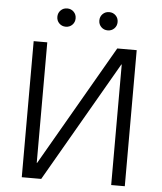

<svg xmlns="http://www.w3.org/2000/svg" viewBox="-59 -933 828 984"><g transform="rotate(5 355.0 -441.0)"><path d="M90 -700H160V-80H162L520 -700H620V0H550V-620H548L190 0H90ZM247 -788Q227 -788 213.5 -801.5Q200 -815 200 -835Q200 -855 213.5 -868.5Q227 -882 247 -882Q267 -882 280.5 -868.5Q294 -855 294 -835Q294 -815 280.5 -801.5Q267 -788 247 -788ZM463 -788Q443 -788 429.5 -801.5Q416 -815 416 -835Q416 -855 429.5 -868.5Q443 -882 463 -882Q483 -882 496.5 -868.5Q510 -855 510 -835Q510 -815 496.5 -801.5Q483 -788 463 -788Z"/></g></svg>

Font: PT Root UI
Style: Regular
Weight: 400
Designer: Vitaly Kuzmin
Foundry: ParaType Ltd.
Version: Version 2.001G